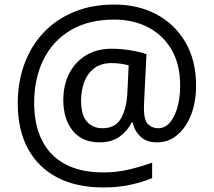

<svg xmlns="http://www.w3.org/2000/svg" viewBox="-20 -734 939 843"><path d="M841 -357Q841 -311 830.5 -267Q820 -223 798 -187.5Q776 -152 744 -130.5Q712 -109 668 -109Q622 -109 595.5 -135.5Q569 -162 563 -196H558Q540 -159 505 -134Q470 -109 417 -109Q341 -109 299.5 -160Q258 -211 258 -295Q258 -361 284 -411.5Q310 -462 357.5 -491Q405 -520 470 -520Q514 -520 556.5 -512.5Q599 -505 623 -496L613 -293Q612 -275 612 -267.5Q612 -260 612 -257Q612 -205 630.5 -188Q649 -171 674 -171Q705 -171 726.5 -196.5Q748 -222 759.5 -264.5Q771 -307 771 -358Q771 -451 733.5 -515.5Q696 -580 630.5 -614Q565 -648 482 -648Q368 -648 289.5 -601Q211 -554 170.5 -471.5Q130 -389 130 -283Q130 -185 165 -116.5Q200 -48 267.5 -12.5Q335 23 433 23Q494 23 549.5 9.5Q605 -4 648 -20V48Q605 66 551.5 77.5Q498 89 433 89Q315 89 231 45Q147 1 102.5 -81.5Q58 -164 58 -280Q58 -373 87 -452.5Q116 -532 171 -590.5Q226 -649 304.5 -681.5Q383 -714 482 -714Q586 -714 667 -671Q748 -628 794.5 -548Q841 -468 841 -357ZM336 -293Q336 -229 361.5 -200Q387 -171 430 -171Q486 -171 510.5 -213Q535 -255 539 -322L545 -447Q532 -451 512 -454Q492 -457 471 -457Q422 -457 392 -433Q362 -409 349 -371.5Q336 -334 336 -293Z"/></svg>

Font: Noto Sans Thaana
Style: Regular
Weight: 400
Designer: Monotype Design Team
Foundry: Monotype Imaging Inc.
Version: Version 2.001